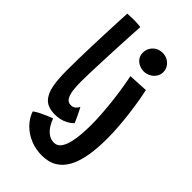

<svg xmlns="http://www.w3.org/2000/svg" viewBox="-284 -808 1148 1148"><g transform="rotate(45 290.0 -234.0)"><path d="M314.5 -29.5Q302.5 -13.5 270 2.5Q237.5 18.5 194.5 18.5Q135.5 18.5 106.2 -11.2Q77 -41 67.5 -94Q58 -147 58 -216Q58 -263 59 -316.2Q60 -369.5 61.8 -424.5Q63.5 -479.5 65.8 -532.2Q68 -585 70 -631.8Q72 -678.5 74 -714.5Q101.5 -716.5 124 -716.5Q139.5 -716.5 154.2 -715.8Q169 -715 186 -713Q183.5 -674.5 180.8 -624Q178 -573.5 175.5 -518.2Q173 -463 170.8 -409Q168.5 -355 167 -309Q165.5 -263 165.5 -232Q165.5 -196 169.2 -163.2Q173 -130.5 185 -109.5Q197 -88.5 221 -88.5Q240.5 -88.5 251.5 -97.8Q262.5 -107 270 -121.5Q273 -117 279.8 -103.8Q286.5 -90.5 294 -74.8Q301.5 -59 307.2 -46.2Q313 -33.5 314.5 -29.5ZM518 -101.5Q518 -21.5 507.2 42.8Q496.5 107 472.5 152.8Q448.5 198.5 408.8 222.8Q369 247 310.5 247Q260 247 214.5 228.2Q169 209.5 135.8 176Q102.5 142.5 87.5 98.5Q102.5 87 124 76.2Q145.5 65.5 167 56.5Q188.5 47.5 203.5 42Q211.5 65.5 226 88.5Q240.5 111.5 261.5 126.5Q282.5 141.5 309 141.5Q336 141.5 352.5 119.8Q369 98 377.8 62.8Q386.5 27.5 389.5 -13.5Q392.5 -54.5 392.5 -92.5Q392.5 -134 389.2 -181.5Q386 -229 380.5 -278.2Q375 -327.5 367.5 -374.8Q360 -422 351.5 -463.5L475.5 -470Q482.5 -440.5 490 -397Q497.5 -353.5 503.8 -303Q510 -252.5 514 -200.5Q518 -148.5 518 -101.5ZM389.5 -698.5Q414 -698.5 433 -687.5Q452 -676.5 463 -658.5Q474 -640.5 474 -619.5Q474 -597.5 462 -579.2Q450 -561 430.2 -550.2Q410.5 -539.5 387.5 -539.5Q366.5 -539.5 347.2 -548.8Q328 -558 316.2 -574.8Q304.5 -591.5 304.5 -614.5Q304.5 -638.5 315.8 -657.5Q327 -676.5 346.2 -687.5Q365.5 -698.5 389.5 -698.5Z"/></g></svg>

Font: Grandstander Thin Medium
Style: Regular
Weight: 500
Version: Version 1.200